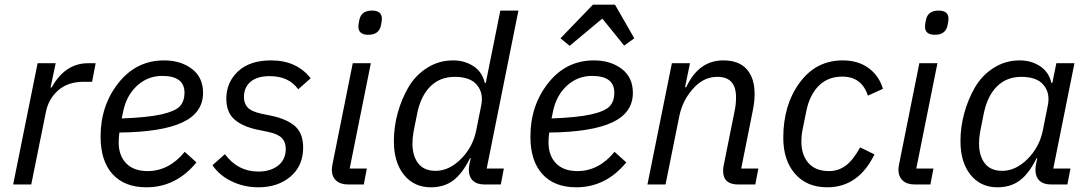

<svg xmlns="http://www.w3.org/2000/svg" viewBox="-20 -785 4639 817"><path d="M113 0H36L140 -516H217L195 -413H200Q257 -516 355 -516H387L372 -437H336Q269 -437 227.5 -400.5Q186 -364 175 -307Z M603 12Q510 12 459 -44Q408 -100 408 -204Q408 -336 484 -432Q560 -528 678 -528Q749 -528 796.5 -492Q844 -456 844 -390Q844 -305 756 -264Q668 -223 488 -221Q485 -200 485 -179Q485 -123 517 -90Q549 -57 608 -57Q699 -57 766 -139L816 -94Q729 12 603 12ZM670 -462Q609 -462 563.5 -420.5Q518 -379 504 -310L498 -281Q607 -285 665.5 -298Q724 -311 744.5 -332Q765 -353 765 -391Q765 -462 670 -462Z M1079 12Q1019 12 966.5 -13Q914 -38 884 -82L937 -129Q992 -55 1079 -55Q1131 -55 1163.5 -80.5Q1196 -106 1196 -152Q1196 -180 1179.5 -197.5Q1163 -215 1120 -224L1081 -232Q1015 -245 979 -275.5Q943 -306 943 -365Q943 -434 992.5 -481Q1042 -528 1134 -528Q1242 -528 1302 -452L1249 -405Q1209 -461 1128 -461Q1074 -461 1046 -437Q1018 -413 1018 -372Q1018 -344 1034.5 -327Q1051 -310 1093 -301L1132 -293Q1200 -279 1235 -248.5Q1270 -218 1270 -157Q1270 -80 1216.5 -34Q1163 12 1079 12Z M1547 -637Q1505 -637 1505 -672Q1505 -681 1509 -700Q1517 -740 1563 -740Q1605 -740 1605 -705Q1605 -696 1601 -677Q1593 -637 1547 -637ZM1528 0H1462Q1428 0 1410 -17Q1392 -34 1392 -63Q1392 -72 1395 -87L1481 -516H1558L1468 -68H1541Z M2111 0H2042Q2009 0 1992 -16.5Q1975 -33 1975 -62Q1975 -74 1978 -89L1983 -112H1980Q1948 -47 1909 -17.5Q1870 12 1813 12Q1742 12 1699 -41Q1656 -94 1656 -185Q1656 -244 1672 -303Q1688 -362 1717.5 -413Q1747 -464 1797 -496Q1847 -528 1908 -528Q1957 -528 1994.5 -503.5Q2032 -479 2043 -432H2047L2109 -740H2186L2051 -68H2124ZM1834 -58Q1891 -58 1942 -109Q1993 -160 2007 -233L2028 -338Q2038 -389 2009.5 -423.5Q1981 -458 1915 -458Q1852 -458 1811 -417Q1770 -376 1755 -301L1740 -226Q1735 -198 1735 -175Q1735 -122 1759.5 -90Q1784 -58 1834 -58Z M2503 -765H2597L2679 -622L2636 -591L2543 -706L2404 -590L2365 -622ZM2432 12Q2339 12 2288 -44Q2237 -100 2237 -204Q2237 -336 2313 -432Q2389 -528 2507 -528Q2578 -528 2625.5 -492Q2673 -456 2673 -390Q2673 -305 2585 -264Q2497 -223 2317 -221Q2314 -200 2314 -179Q2314 -123 2346 -90Q2378 -57 2437 -57Q2528 -57 2595 -139L2645 -94Q2558 12 2432 12ZM2499 -462Q2438 -462 2392.5 -420.5Q2347 -379 2333 -310L2327 -281Q2436 -285 2494.5 -298Q2553 -311 2573.5 -332Q2594 -353 2594 -391Q2594 -462 2499 -462Z M2812 0H2735L2839 -516H2916L2895 -414H2900Q2953 -528 3058 -528Q3124 -528 3157.5 -490.5Q3191 -453 3191 -385Q3191 -353 3184 -318L3134 -68H3207L3194 0H3121Q3057 0 3057 -58Q3057 -69 3059 -79L3107 -318Q3112 -343 3112 -371Q3112 -458 3033 -458Q2979 -458 2938 -417Q2885 -364 2870 -288Z M3500 12Q3413 12 3363 -45.5Q3313 -103 3313 -199Q3313 -338 3382.5 -433Q3452 -528 3566 -528Q3632 -528 3676.5 -495Q3721 -462 3737 -407L3673 -378Q3647 -459 3564 -459Q3503 -459 3464 -420Q3425 -381 3411 -312L3394 -228Q3390 -208 3390 -183Q3390 -126 3420 -91.5Q3450 -57 3508 -57Q3547 -57 3578.5 -80Q3610 -103 3640 -158L3701 -128Q3633 12 3500 12Z M3958 -637Q3916 -637 3916 -672Q3916 -681 3920 -700Q3928 -740 3974 -740Q4016 -740 4016 -705Q4016 -696 4012 -677Q4004 -637 3958 -637ZM3939 0H3873Q3839 0 3821 -17Q3803 -34 3803 -63Q3803 -72 3806 -87L3892 -516H3969L3879 -68H3952Z M4522 0H4453Q4420 0 4403 -16.5Q4386 -33 4386 -62Q4386 -74 4389 -89L4394 -112H4391Q4359 -47 4320 -17.5Q4281 12 4224 12Q4153 12 4110 -41Q4067 -94 4067 -185Q4067 -244 4083 -303Q4099 -362 4128.5 -413Q4158 -464 4208 -496Q4258 -528 4319 -528Q4368 -528 4405.5 -503.5Q4443 -479 4454 -432H4458L4475 -516H4552L4462 -68H4535ZM4245 -58Q4302 -58 4353 -109Q4404 -160 4418 -233L4439 -338Q4449 -389 4420.5 -423.5Q4392 -458 4326 -458Q4263 -458 4222 -417Q4181 -376 4166 -301L4151 -226Q4146 -198 4146 -175Q4146 -122 4170.5 -90Q4195 -58 4245 -58Z"/></svg>

Font: Aneliza
Style: Italic
Weight: 400
Italic angle: -11.31°
Designer: Mike Abbink, Paul van der Laan, Pieter van Rosmalen
Foundry: Bold Monday
Version: Version 3.0